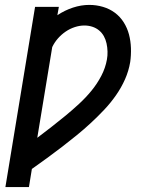

<svg xmlns="http://www.w3.org/2000/svg" viewBox="-20 -558 640 783"><path d="M2 205 123 -530H220L214 -496Q244 -516 277.5 -527Q311 -538 344 -538Q373 -538 400 -530Q427 -522 448.5 -506Q470 -490 484.5 -467Q499 -444 506 -417.5Q513 -391 514 -362Q515 -333 511 -305Q505 -269 490 -235Q475 -201 453 -169.5Q431 -138 405 -110.5Q379 -83 351 -57Q323 -31 293.5 -7Q264 17 233.5 40.5Q203 64 172 86.5Q141 109 110 131L98 205ZM132 4Q161 -18 190 -40.5Q219 -63 247.5 -86.5Q276 -110 303 -135Q330 -160 353 -188Q376 -216 393 -248.5Q410 -281 416 -315Q419 -331 418.5 -348Q418 -365 414.5 -381Q411 -397 403.5 -410.5Q396 -424 384 -434Q372 -444 356.5 -449Q341 -454 324 -454Q305 -454 285 -447.5Q265 -441 247.5 -429Q230 -417 216 -401Q202 -385 193 -366Z"/></svg>

Font: Iosevka Slab MdExObl
Style: Regular
Weight: 500
Width: 7
Italic angle: -9°
Monospace: yes
Designer: Belleve Invis
Foundry: Belleve Invis
Version: Version 11.1.1; ttfautohint (v1.8.3)